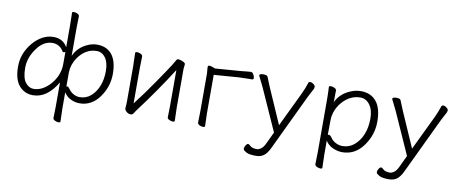

<svg xmlns="http://www.w3.org/2000/svg" viewBox="-73 -1022 3611 1511"><g transform="rotate(10 1732.5 -267.0)"><path d="M399 145 401 58V-141Q321 -4 208 -4Q140 -4 97 -54Q54 -104 54 -207.5Q54 -311 125 -397Q158 -437 200.5 -460.5Q243 -484 289 -484Q366 -484 401 -421V-594L399 -697Q399 -705 413 -705Q427 -705 442 -697.5Q457 -690 457 -679L455 -593V-362Q488 -435 565 -468Q601 -484 638 -484Q715 -484 757 -432Q799 -380 799 -277.5Q799 -175 737.5 -90Q676 -5 580 -5Q544 -5 509.5 -21.5Q475 -38 455 -71V59L458 162Q458 171 444 171Q430 171 414.5 163.5Q399 156 399 145ZM401 -386Q396 -379 389 -379Q382 -379 379 -383Q348 -436 290 -436Q217 -436 164 -360Q111 -287 111 -206Q111 -125 139 -89.5Q167 -54 204 -54Q275 -54 338 -124Q401 -197 401 -287ZM456 -117Q460 -119 466 -119Q472 -119 486.5 -98.5Q501 -78 524.5 -65.5Q548 -53 573 -53Q624 -53 661.5 -85.5Q699 -118 720 -170.5Q741 -223 741 -290.5Q741 -358 714 -396Q687 -434 643 -434Q556 -434 496 -350Q458 -295 456 -230Z M1284 -18 1286 -106V-395Q1172 -215 1030 -26Q1021 -14 1013.5 -1.5Q1006 11 990.5 11Q975 11 959 -2Q943 -15 943 -29V-31Q946 -58 946 -86V-364L943 -471Q943 -480 957.5 -480Q972 -480 987 -472.5Q1002 -465 1002 -453L1000 -364V-78Q1070 -168 1146 -279Q1222 -390 1245 -426.5Q1268 -463 1272 -472Q1276 -481 1287 -481Q1298 -481 1311 -476Q1344 -465 1344 -452L1340 -415V-106L1343 0Q1343 9 1329 9Q1315 9 1299.5 1.5Q1284 -6 1284 -18Z M1526 -19 1528 -108V-410L1524 -460Q1524 -474 1536 -474Q1548 -474 1565 -467L1583 -460L1782 -475Q1805 -477 1830.5 -480Q1856 -483 1867 -483Q1878 -483 1887.5 -467.5Q1897 -452 1897 -439Q1897 -426 1886 -426H1863Q1821 -426 1783 -424L1582 -409V-107L1585 -1Q1585 9 1570.5 9Q1556 9 1541 1.5Q1526 -6 1526 -19Z M1935 -466Q1935 -481 1966.5 -481Q1998 -481 2002 -467Q2016 -431 2032 -393L2157 -108L2289 -383Q2313 -434 2326 -476Q2329 -485 2341 -485Q2353 -485 2367 -474.5Q2381 -464 2381 -453.5Q2381 -443 2375.5 -432.5Q2370 -422 2359 -402Q2348 -382 2339 -363L2128 80Q2108 122 2083 141.5Q2058 161 2020 161H2010Q1991 161 1967.5 157Q1944 153 1921 134Q1916 131 1916 120Q1916 109 1925 94.5Q1934 80 1943 80Q1952 80 1961 90Q1977 108 2017 108Q2033 108 2051.5 94Q2070 80 2084 49L2128 -44L1978 -379Q1951 -436 1943 -450Q1935 -464 1935 -466Z M2492 144 2494 55V-368Q2494 -421 2491 -472Q2491 -481 2505.5 -481Q2520 -481 2535.5 -473.5Q2551 -466 2551 -454Q2551 -454 2550 -401Q2550 -401 2550 -372L2549 -360Q2584 -435 2667 -468Q2706 -484 2745 -484Q2826 -484 2870 -430Q2914 -376 2914 -269Q2914 -162 2849 -73.5Q2784 15 2683 15Q2645 15 2606.5 -2.5Q2568 -20 2548 -54V56L2551 162Q2551 171 2537 171Q2523 171 2507.5 163.5Q2492 156 2492 144ZM2548 -100Q2552 -102 2556 -102Q2568 -102 2582.5 -80.5Q2597 -59 2623 -46Q2649 -33 2676 -33Q2730 -33 2770.5 -67.5Q2811 -102 2833.5 -157Q2856 -212 2856 -282.5Q2856 -353 2826 -393.5Q2796 -434 2749.5 -434Q2703 -434 2662.5 -410.5Q2622 -387 2592.5 -346Q2563 -305 2552 -252Q2548 -235 2548 -100Z M2998 -466Q2998 -481 3029.5 -481Q3061 -481 3065 -467Q3079 -431 3095 -393L3220 -108L3352 -383Q3376 -434 3389 -476Q3392 -485 3404 -485Q3416 -485 3430 -474.5Q3444 -464 3444 -453.5Q3444 -443 3438.5 -432.5Q3433 -422 3422 -402Q3411 -382 3402 -363L3191 80Q3171 122 3146 141.5Q3121 161 3083 161H3073Q3054 161 3030.5 157Q3007 153 2984 134Q2979 131 2979 120Q2979 109 2988 94.5Q2997 80 3006 80Q3015 80 3024 90Q3040 108 3080 108Q3096 108 3114.5 94Q3133 80 3147 49L3191 -44L3041 -379Q3014 -436 3006 -450Q2998 -464 2998 -466Z"/></g></svg>

Font: LXGW WenKai Light
Style: Regular
Weight: 300
Designer: LXGW / Fontworks Inc.
Foundry: LXGW / Fontworks Inc.
Version: Version 1.501; October 10, 2024